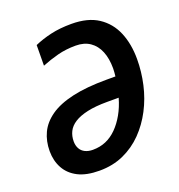

<svg xmlns="http://www.w3.org/2000/svg" viewBox="-132 -835 890 956"><g transform="rotate(-20 312.5 -357.5)"><path d="M234 10Q165 10 121 -12.5Q77 -35 55 -75Q33 -115 33 -166Q33 -219 53.5 -262.5Q74 -306 119.5 -338Q165 -370 239.5 -387Q314 -404 421 -404H468Q469 -415 470 -424.5Q471 -434 471 -446Q471 -498 455.5 -536Q440 -574 409.5 -595Q379 -616 334 -616Q282 -616 238 -604.5Q194 -593 152 -576L153 -685Q194 -703 242 -714Q290 -725 351 -725Q438 -725 492.5 -689Q547 -653 573 -591Q599 -529 599 -449Q599 -382 584 -315.5Q569 -249 538.5 -190.5Q508 -132 464 -87Q420 -42 362.5 -16Q305 10 234 10ZM238 -99Q276 -99 307.5 -112.5Q339 -126 365.5 -152.5Q392 -179 413 -216Q434 -253 447 -299H386Q324 -299 281 -289.5Q238 -280 211.5 -263Q185 -246 173.5 -222.5Q162 -199 162 -171Q162 -149 171 -132.5Q180 -116 197.5 -107.5Q215 -99 238 -99Z"/></g></svg>

Font: Noto Sans Display SemiBold
Style: Italic
Weight: 600
Italic angle: -12°
Designer: Monotype Design Team
Foundry: Monotype Imaging Inc.
Version: Version 2.003